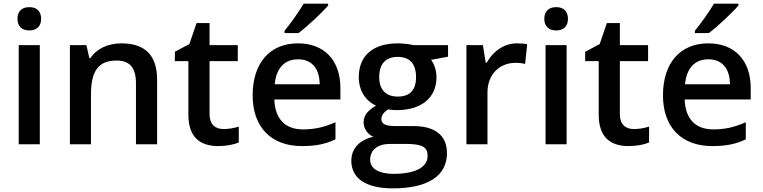

<svg xmlns="http://www.w3.org/2000/svg" viewBox="-20 -786 4158 1046"><path d="M75.2 -683.1C75.2 -644 98.6 -620.1 140.1 -620.1C180.7 -620.1 204.1 -644 204.1 -683.1C204.1 -724.1 180.7 -747.1 140.1 -747.1C98.6 -747.1 75.2 -724.1 75.2 -683.1ZM196.8 -540H82V0H196.8Z M835.9 -352.1C835.9 -483.9 771 -549.8 641.6 -549.8C568.8 -549.8 505.4 -520.5 472.7 -469.2H466.8L450.7 -540H360.8V0H475.6V-269C475.6 -403.8 518.6 -456.1 615.7 -456.1C688.5 -456.1 720.7 -415.5 720.7 -332V0H835.9Z M1196.8 -83C1151.9 -83 1121.6 -108.9 1121.6 -164.1V-453.1H1275.4V-540H1121.6V-660.2H1050.8L1011.7 -545.9L932.6 -503.9V-453.1H1006.3V-162.1C1006.3 -47.4 1060.5 9.8 1169.4 9.8C1212.4 9.8 1255.4 1.5 1280.8 -9.8V-96.2C1252.9 -87.4 1224.6 -83 1196.8 -83Z M1606.4 -606C1652.8 -640.6 1733.9 -716.3 1767.6 -755.9V-766.1H1634.3C1611.3 -726.6 1567.4 -663.6 1530.3 -618.2V-606ZM1624.5 9.8C1698.2 9.8 1751.5 0 1807.6 -26.9V-120.1C1744.6 -92.3 1693.8 -81.1 1629.9 -81.1C1532.7 -81.1 1478 -139.2 1474.6 -244.1H1834.5V-306.2C1834.5 -458 1746.1 -549.8 1603.5 -549.8C1449.7 -549.8 1356.4 -442.4 1356.4 -266.1C1356.4 -94.2 1456.5 9.8 1624.5 9.8ZM1603.5 -462.9C1676.3 -462.9 1720.2 -416.5 1721.7 -327.1H1476.6C1484.9 -415.5 1530.8 -462.9 1603.5 -462.9Z M2233.9 -540C2216.8 -544.4 2178.7 -549.8 2147.9 -549.8C2011.2 -549.8 1934.6 -482.4 1934.6 -365.2C1934.6 -292.5 1972.7 -234.9 2028.8 -210.9C1983.9 -183.6 1960.9 -158.7 1960.9 -118.2C1960.9 -86.4 1982.9 -54.2 2013.7 -41C1938 -23.4 1894 23.4 1894 89.8C1894 186 1973.6 240.2 2120.6 240.2C2311.5 240.2 2415 171.4 2415 48.8C2415 -46.9 2352.1 -99.1 2232.9 -99.1H2138.7C2107.9 -99.1 2086.4 -102.1 2075.2 -108.4C2063.5 -114.7 2057.6 -124 2057.6 -136.2C2057.6 -156.7 2069.8 -174.8 2094.7 -189.9C2108.9 -187.5 2124.5 -186 2141.6 -186C2276.4 -186 2357.9 -253.9 2357.9 -365.2C2357.9 -402.3 2345.7 -437 2328.6 -460L2420.9 -477.1V-540ZM2045.9 -365.2C2045.9 -437.5 2080.6 -476.1 2147 -476.1C2213.9 -476.1 2246.6 -436.5 2246.6 -366.2C2246.6 -295.4 2213.4 -259.8 2147 -259.8C2082 -259.8 2045.9 -297.4 2045.9 -365.2ZM1996.6 84C1996.6 31.2 2038.1 -2 2104 -2H2190.9C2282.2 -2 2309.6 16.1 2309.6 63C2309.6 122.1 2249 161.1 2124 161.1C2043.5 161.1 1996.6 133.3 1996.6 84Z M2794.9 -549.8C2728.5 -549.8 2667.5 -509.3 2631.8 -444.8H2626L2610.8 -540H2521V0H2635.7V-282.2C2635.7 -377.9 2698.2 -443.8 2790 -443.8C2807.6 -443.8 2824.7 -441.9 2840.8 -438L2852.1 -544.9C2836.9 -548.3 2817.9 -549.8 2794.9 -549.8Z M2945.3 -683.1C2945.3 -644 2968.8 -620.1 3010.3 -620.1C3050.8 -620.1 3074.2 -644 3074.2 -683.1C3074.2 -724.1 3050.8 -747.1 3010.3 -747.1C2968.8 -747.1 2945.3 -724.1 2945.3 -683.1ZM3066.9 -540H2952.1V0H3066.9Z M3432.1 -83C3387.2 -83 3356.9 -108.9 3356.9 -164.1V-453.1H3510.7V-540H3356.9V-660.2H3286.1L3247.1 -545.9L3168 -503.9V-453.1H3241.7V-162.1C3241.7 -47.4 3295.9 9.8 3404.8 9.8C3447.8 9.8 3490.7 1.5 3516.1 -9.8V-96.2C3488.3 -87.4 3460 -83 3432.1 -83Z M3841.8 -606C3888.2 -640.6 3969.2 -716.3 4002.9 -755.9V-766.1H3869.6C3846.7 -726.6 3802.7 -663.6 3765.6 -618.2V-606ZM3859.9 9.8C3933.6 9.8 3986.8 0 4043 -26.9V-120.1C3980 -92.3 3929.2 -81.1 3865.2 -81.1C3768.1 -81.1 3713.4 -139.2 3710 -244.1H4069.8V-306.2C4069.8 -458 3981.4 -549.8 3838.9 -549.8C3685.1 -549.8 3591.8 -442.4 3591.8 -266.1C3591.8 -94.2 3691.9 9.8 3859.9 9.8ZM3838.9 -462.9C3911.6 -462.9 3955.6 -416.5 3957 -327.1H3711.9C3720.2 -415.5 3766.1 -462.9 3838.9 -462.9Z"/></svg>

Font: Open Sans 600
Style: Regular
Weight: 600
Foundry: Ascender Corporation
Version: Version 1.100;PS 001.100;hotconv 1.0.88;makeotf.lib2.5.64775